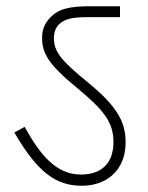

<svg xmlns="http://www.w3.org/2000/svg" viewBox="-20 -642 474 616"><path d="M383 -185C383 -244 363 -295 264 -376C177 -447 153 -475 153 -520C153 -541 160 -557 174 -568C190 -580 208 -587 262 -587H365V-622H271C206 -622 172 -614 149 -593C128 -575 115 -552 115 -522C115 -473 132 -438 226 -361C313 -289 344 -250 344 -186C344 -116 303 -82 240 -82C162 -82 111 -141 59 -235L26 -217C101 -88 160 -46 243 -46C320 -46 383 -94 383 -185Z"/></svg>

Font: Noto Sans ExtraLight
Style: Italic
Weight: 200
Italic angle: -12°
Designer: Monotype Design Team
Foundry: Monotype Imaging Inc.
Version: Version 2.013